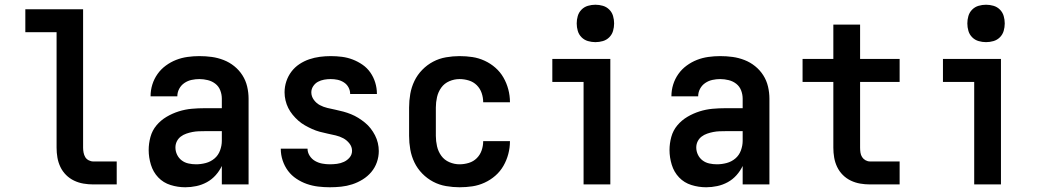

<svg xmlns="http://www.w3.org/2000/svg" viewBox="-20 -779 4440 811"><path d="M473 0H374Q353 0 332.5 -3.5Q312 -7 293 -16Q274 -25 259 -40Q244 -55 235 -74Q226 -93 222.5 -113.5Q219 -134 219 -155V-643H87V-740H331V-155Q331 -145 333 -134.5Q335 -124 340 -115.5Q345 -107 354.5 -102Q364 -97 374 -97H473Z M763 12Q731 12 700.5 2.5Q670 -7 648.5 -29.5Q627 -52 617.5 -83Q608 -114 608 -145Q608 -173 615.5 -200.5Q623 -228 641 -249.5Q659 -271 683.5 -285.5Q708 -300 735 -308.5Q762 -317 789.5 -319.5Q817 -322 845 -322H917V-362Q917 -380 910.5 -397Q904 -414 890 -425Q876 -436 858 -440.5Q840 -445 822 -445Q806 -445 789.5 -441.5Q773 -438 759 -428.5Q745 -419 737 -404Q729 -389 729 -372H616Q616 -398 623.5 -422Q631 -446 645.5 -466.5Q660 -487 680.5 -502Q701 -517 724 -526Q747 -535 772 -538.5Q797 -542 822 -542Q849 -542 874.5 -538.5Q900 -535 924.5 -525.5Q949 -516 969.5 -499.5Q990 -483 1004 -461Q1018 -439 1024 -413.5Q1030 -388 1030 -362V0H917V-78Q907 -57 891 -39Q875 -21 854 -9.5Q833 2 809.5 7Q786 12 763 12ZM808 -85Q829 -85 849.5 -90.5Q870 -96 886 -109.5Q902 -123 909.5 -143.5Q917 -164 917 -184V-225H845Q832 -225 819 -224.5Q806 -224 793 -221.5Q780 -219 767 -214.5Q754 -210 743.5 -202Q733 -194 727 -182Q721 -170 721 -156Q721 -140 728 -125.5Q735 -111 747.5 -101.5Q760 -92 776 -88.5Q792 -85 808 -85Z M1373 12Q1348 12 1323.5 9Q1299 6 1276 -2Q1253 -10 1232 -24Q1211 -38 1196.5 -57.5Q1182 -77 1174 -101Q1166 -125 1166 -150V-151H1279Q1279 -135 1288 -121Q1297 -107 1311 -99Q1325 -91 1341 -88Q1357 -85 1373 -85Q1388 -85 1403.5 -87Q1419 -89 1433 -95.5Q1447 -102 1457 -114Q1467 -126 1467 -142Q1467 -159 1456 -173Q1445 -187 1430 -195Q1415 -203 1398 -207Q1381 -211 1364 -214.5Q1347 -218 1330.5 -222.5Q1314 -227 1298.5 -234Q1283 -241 1268 -249.5Q1253 -258 1240 -269.5Q1227 -281 1216 -294.5Q1205 -308 1197.5 -323Q1190 -338 1186 -355Q1182 -372 1182 -389Q1182 -413 1189.5 -435.5Q1197 -458 1211 -476.5Q1225 -495 1244.5 -508Q1264 -521 1286 -528.5Q1308 -536 1331 -539Q1354 -542 1377 -542Q1401 -542 1424.5 -539Q1448 -536 1470 -527.5Q1492 -519 1511.5 -505.5Q1531 -492 1544.5 -472.5Q1558 -453 1565 -430Q1572 -407 1572 -384V-382H1459V-383Q1459 -397 1452 -410Q1445 -423 1432.5 -431Q1420 -439 1406 -442Q1392 -445 1377 -445Q1363 -445 1349 -442.5Q1335 -440 1323 -433.5Q1311 -427 1303 -415Q1295 -403 1295 -389Q1295 -372 1305.5 -357.5Q1316 -343 1331 -335Q1346 -327 1363 -323Q1380 -319 1397 -315.5Q1414 -312 1430.5 -307.5Q1447 -303 1463 -296.5Q1479 -290 1493.5 -281Q1508 -272 1521.5 -261Q1535 -250 1545.5 -236.5Q1556 -223 1564 -207.5Q1572 -192 1576 -175Q1580 -158 1580 -141Q1580 -117 1572 -94Q1564 -71 1548.5 -52.5Q1533 -34 1512 -21Q1491 -8 1468 -0.5Q1445 7 1421 9.5Q1397 12 1373 12Z M1921 12Q1893 12 1864 7Q1835 2 1809.5 -11.5Q1784 -25 1763.5 -46Q1743 -67 1730.5 -93Q1718 -119 1713 -147.5Q1708 -176 1708 -205V-325Q1708 -354 1713 -382.5Q1718 -411 1730.5 -437Q1743 -463 1763.5 -484Q1784 -505 1809.5 -518.5Q1835 -532 1864 -537Q1893 -542 1921 -542Q1949 -542 1975.5 -538Q2002 -534 2027 -522.5Q2052 -511 2072.5 -493Q2093 -475 2106.5 -451.5Q2120 -428 2127 -401.5Q2134 -375 2134 -348V-347H2021Q2021 -367 2014.5 -386Q2008 -405 1994 -419Q1980 -433 1960.5 -439Q1941 -445 1921 -445Q1899 -445 1878 -436Q1857 -427 1844 -409Q1831 -391 1826 -369Q1821 -347 1821 -325V-205Q1821 -183 1826 -161Q1831 -139 1844 -121Q1857 -103 1878 -94Q1899 -85 1921 -85Q1941 -85 1960.5 -91Q1980 -97 1994 -111Q2008 -125 2014.5 -144Q2021 -163 2021 -183H2134V-182Q2134 -155 2127 -128.5Q2120 -102 2106.5 -78.5Q2093 -55 2072.5 -37Q2052 -19 2027 -7.5Q2002 4 1975.5 8Q1949 12 1921 12Z M2445 0V-433H2313V-530H2558V0ZM2495 -601Q2479 -601 2463.5 -605.5Q2448 -610 2436.5 -621.5Q2425 -633 2420.5 -648.5Q2416 -664 2416 -680Q2416 -696 2420.5 -711.5Q2425 -727 2436.5 -738.5Q2448 -750 2463.5 -754.5Q2479 -759 2495 -759Q2511 -759 2526.5 -754.5Q2542 -750 2553.5 -738.5Q2565 -727 2569.5 -711.5Q2574 -696 2574 -680Q2574 -664 2569.5 -648.5Q2565 -633 2553.5 -621.5Q2542 -610 2526.5 -605.5Q2511 -601 2495 -601Z M2963 12Q2931 12 2900.5 2.5Q2870 -7 2848.5 -29.5Q2827 -52 2817.5 -83Q2808 -114 2808 -145Q2808 -173 2815.5 -200.5Q2823 -228 2841 -249.5Q2859 -271 2883.5 -285.5Q2908 -300 2935 -308.5Q2962 -317 2989.5 -319.5Q3017 -322 3045 -322H3117V-362Q3117 -380 3110.5 -397Q3104 -414 3090 -425Q3076 -436 3058 -440.5Q3040 -445 3022 -445Q3006 -445 2989.5 -441.5Q2973 -438 2959 -428.5Q2945 -419 2937 -404Q2929 -389 2929 -372H2816Q2816 -398 2823.5 -422Q2831 -446 2845.5 -466.5Q2860 -487 2880.5 -502Q2901 -517 2924 -526Q2947 -535 2972 -538.5Q2997 -542 3022 -542Q3049 -542 3074.5 -538.5Q3100 -535 3124.5 -525.5Q3149 -516 3169.5 -499.5Q3190 -483 3204 -461Q3218 -439 3224 -413.5Q3230 -388 3230 -362V0H3117V-78Q3107 -57 3091 -39Q3075 -21 3054 -9.5Q3033 2 3009.5 7Q2986 12 2963 12ZM3008 -85Q3029 -85 3049.5 -90.5Q3070 -96 3086 -109.5Q3102 -123 3109.5 -143.5Q3117 -164 3117 -184V-225H3045Q3032 -225 3019 -224.5Q3006 -224 2993 -221.5Q2980 -219 2967 -214.5Q2954 -210 2943.5 -202Q2933 -194 2927 -182Q2921 -170 2921 -156Q2921 -140 2928 -125.5Q2935 -111 2947.5 -101.5Q2960 -92 2976 -88.5Q2992 -85 3008 -85Z M3780 0H3655Q3634 0 3613.5 -3.5Q3593 -7 3574 -16Q3555 -25 3540 -40Q3525 -55 3516 -74Q3507 -93 3503.5 -113.5Q3500 -134 3500 -155V-433H3370V-530H3500V-675H3613V-530H3780V-433H3613V-155Q3613 -145 3614.5 -134.5Q3616 -124 3621.5 -115.5Q3627 -107 3636 -102Q3645 -97 3655 -97H3780Z M4095 0V-433H3963V-530H4208V0ZM4145 -601Q4129 -601 4113.5 -605.5Q4098 -610 4086.5 -621.5Q4075 -633 4070.5 -648.5Q4066 -664 4066 -680Q4066 -696 4070.5 -711.5Q4075 -727 4086.5 -738.5Q4098 -750 4113.5 -754.5Q4129 -759 4145 -759Q4161 -759 4176.5 -754.5Q4192 -750 4203.5 -738.5Q4215 -727 4219.5 -711.5Q4224 -696 4224 -680Q4224 -664 4219.5 -648.5Q4215 -633 4203.5 -621.5Q4192 -610 4176.5 -605.5Q4161 -601 4145 -601Z"/></svg>

Font: Lode Term
Style: Bold
Weight: 700
Monospace: yes
Designer: Belleve Invis
Foundry: Belleve Invis
Version: Version 29.2.0